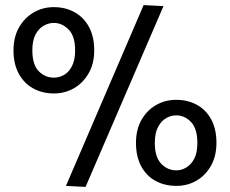

<svg xmlns="http://www.w3.org/2000/svg" viewBox="-20 -730 902 754"><path d="M544 -710 239 0 316 4 622 -706ZM191 -702Q148 -702 112 -681Q76 -660 54.5 -622Q33 -584 33 -532Q33 -479 53.5 -441Q74 -403 110 -383Q146 -363 192 -363Q235 -363 270.5 -383.5Q306 -404 328 -442Q350 -480 350 -532Q350 -586 329.5 -624Q309 -662 273 -682Q237 -702 191 -702ZM191 -640Q224 -640 249.5 -614Q275 -588 275 -532Q275 -494 262.5 -470Q250 -446 231 -435.5Q212 -425 192 -425Q157 -425 132 -450.5Q107 -476 107 -533Q107 -571 119.5 -594.5Q132 -618 151.5 -629Q171 -640 191 -640ZM672 -338Q629 -338 593 -317.5Q557 -297 535.5 -259Q514 -221 514 -169Q514 -115 534.5 -77Q555 -39 591 -19.5Q627 0 673 0Q716 0 751.5 -20.5Q787 -41 808.5 -79Q830 -117 830 -169Q830 -223 809.5 -261Q789 -299 753 -318.5Q717 -338 672 -338ZM672 -277Q705 -277 730 -251Q755 -225 755 -169Q755 -130 743 -107Q731 -84 712 -72.5Q693 -61 673 -61Q638 -61 613 -87Q588 -113 588 -169Q588 -208 601 -232Q614 -256 633 -266.5Q652 -277 672 -277Z"/></svg>

Font: Catamaran
Style: Regular
Weight: 400
Designer: Pria Ravichandran
Version: Version 2.000